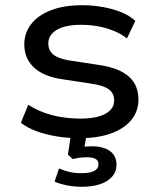

<svg xmlns="http://www.w3.org/2000/svg" viewBox="-20 -520 605 735"><path d="M286 9Q239 9 196.5 2Q154 -5 119 -18Q84 -31 60 -50L88 -119Q116 -101 148.5 -89Q181 -77 217 -71.5Q253 -66 288 -66Q350 -66 383.5 -84.5Q417 -103 417 -135Q417 -162 398 -177Q379 -192 334 -199L216 -217Q145 -228 109 -262.5Q73 -297 73 -350Q73 -394 99.5 -428Q126 -462 175.5 -481Q225 -500 294 -500Q336 -500 374.5 -493Q413 -486 445 -473Q477 -460 498 -440L466 -373Q443 -391 414 -402.5Q385 -414 354 -419.5Q323 -425 291 -425Q229 -425 197 -405.5Q165 -386 165 -354Q165 -327 183.5 -311.5Q202 -296 243 -289L361 -271Q435 -260 472.5 -227.5Q510 -195 510 -139Q510 -94 482.5 -60.5Q455 -27 404.5 -9Q354 9 286 9ZM293 195Q264 195 236 189.5Q208 184 189 175L206 125Q228 134 247 138.5Q266 143 292 143Q324 143 340.5 134.5Q357 126 357 109Q357 95 346 88.5Q335 82 313 82Q301 82 287.5 83.5Q274 85 259 89L240 72L254 -20H314L301 57L273 48Q289 43 303.5 41.5Q318 40 331 40Q359 40 380.5 47.5Q402 55 414 71Q426 87 426 111Q426 137 409.5 156Q393 175 363.5 185Q334 195 293 195Z"/></svg>

Font: Nunito Sans 10pt SemiExpanded Medium
Style: Regular
Weight: 500
Width: 6
Designer: Vernon Adams
Foundry: Vernon Adams
Version: Version 3.101;gftools[0.9.27]